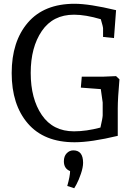

<svg xmlns="http://www.w3.org/2000/svg" viewBox="-20 -740 704 1019"><path d="M376 -720Q454 -720 596 -686L585 -538L527 -544V-589Q527 -598 515 -638Q434 -662 373 -662Q261 -662 202 -575.5Q143 -489 143 -353Q143 -216 202 -129.5Q261 -43 373 -43Q438 -43 513 -63Q525 -115 525 -128V-196L515 -267L409 -275L414 -333H525L596 -336L614 -319Q605 -216 605 -166V-19Q463 15 376 15Q214 15 128 -84.5Q42 -184 42 -352Q42 -520 128 -620Q214 -720 376 -720ZM319 116Q319 89 334 73.5Q349 58 369 58Q421 58 421 124Q421 148 409.5 182Q398 216 386 238L374 259L337 247Q352 194 352 168Q319 155 319 116Z"/></svg>

Font: Andada
Style: Regular
Weight: 400
Designer: Carolina Giovagnoli
Foundry: Carolina Giovagnoli
Version: Version 1.003